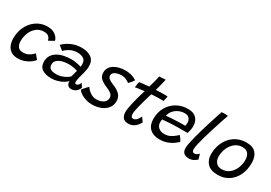

<svg xmlns="http://www.w3.org/2000/svg" viewBox="22 -1581 3511 2487"><g transform="rotate(30 1777.0 -337.5)"><path d="M439.5 -104Q422.5 -79.5 389 -54.8Q355.5 -30 309.5 -13.2Q263.5 3.5 209.5 3.5Q148 3.5 109 -22.2Q70 -48 51 -93.2Q32 -138.5 32 -196Q32 -268.5 54.8 -332Q77.5 -395.5 119.2 -444Q161 -492.5 218.5 -520Q276 -547.5 346 -547.5Q415.5 -547.5 460.8 -514Q506 -480.5 517 -435.5L436.5 -390Q435.5 -397.5 428.5 -416.2Q421.5 -435 400 -451Q378.5 -467 334 -467Q271 -467 225.8 -430.2Q180.5 -393.5 156.2 -335Q132 -276.5 132 -211Q132 -161 154.8 -128.8Q177.5 -96.5 233.5 -96.5Q275.5 -96.5 307.5 -112.2Q339.5 -128 359.2 -146Q379 -164 383.5 -171Z M714 10.5Q628 10.5 577.5 -23.5Q527 -57.5 527 -132.5Q527 -187 551.8 -225.2Q576.5 -263.5 618.5 -287.8Q660.5 -312 713 -323.2Q765.5 -334.5 821 -334.5Q854 -334.5 886 -329.5Q918 -324.5 941.2 -318.5Q964.5 -312.5 971.5 -309Q976.5 -337 972.5 -366.5Q969 -409.5 933.8 -429.8Q898.5 -450 845.5 -450Q787.5 -450 739.5 -425Q691.5 -400 662.5 -366.5L596 -420Q641.5 -468.5 711.8 -500Q782 -531.5 863 -531.5Q955 -531.5 1009.2 -491.5Q1063.5 -451.5 1063.5 -366Q1063.5 -342 1058.5 -313.8Q1053.5 -285.5 1045.5 -256Q1034 -216 1024.2 -176.5Q1014.5 -137 1014.5 -108Q1014.5 -93.5 1020 -89Q1025.5 -84.5 1035.5 -84.5Q1069 -84.5 1088 -137.5L1123 -84Q1109 -42 1078 -20Q1047 2 1011.5 2Q939.5 2 939.5 -79Q924.5 -58.5 890.5 -38Q856.5 -17.5 810.5 -3.5Q764.5 10.5 714 10.5ZM746.5 -68Q795 -68 845.8 -88.8Q896.5 -109.5 930 -141Q945 -200.5 957.5 -241Q944.5 -246 906 -254.2Q867.5 -262.5 816 -262.5Q772 -262.5 729 -250.2Q686 -238 657.8 -213Q629.5 -188 629.5 -149Q629.5 -105 658.5 -86.5Q687.5 -68 746.5 -68Z M1342 40.5Q1292.5 40.5 1248.2 27Q1204 13.5 1171.2 -8.5Q1138.5 -30.5 1123 -55.5Q1130 -64.5 1144.5 -82Q1159 -99.5 1174.8 -116.5Q1190.5 -133.5 1200 -141.5Q1222.5 -105 1265.2 -75.2Q1308 -45.5 1359.5 -45.5Q1395 -45.5 1427.2 -56.8Q1459.5 -68 1480 -90.8Q1500.5 -113.5 1500.5 -147.5Q1500.5 -183.5 1472.5 -206.5Q1444.5 -229.5 1396.5 -249Q1335.5 -274 1299.5 -306Q1263.5 -338 1263.5 -396Q1263.5 -438 1284 -468.8Q1304.5 -499.5 1338.8 -519.8Q1373 -540 1414.2 -549.8Q1455.5 -559.5 1497 -559.5Q1559 -559.5 1604.2 -544Q1649.5 -528.5 1671 -510.5Q1663.5 -497.5 1645.2 -474.5Q1627 -451.5 1609.5 -435Q1590 -450.5 1558.5 -465.2Q1527 -480 1488 -480Q1460.5 -480 1430.5 -472.5Q1400.5 -465 1379.5 -448.2Q1358.5 -431.5 1358.5 -403.5Q1358.5 -376.5 1383.8 -356.5Q1409 -336.5 1454 -319.5Q1521 -294 1559.8 -255Q1598.5 -216 1598.5 -157Q1598.5 -92 1562.5 -48Q1526.5 -4 1468 18.2Q1409.5 40.5 1342 40.5Z M2029.5 -87.5Q2016.5 -63.5 1996 -38.5Q1975.5 -13.5 1944.8 3.2Q1914 20 1870.5 20Q1814.5 20 1790.8 -12.8Q1767 -45.5 1767 -96.5Q1767 -120.5 1773.5 -158Q1780 -195.5 1790 -238.8Q1800 -282 1811.5 -324Q1823 -366 1833 -399.8Q1843 -433.5 1849 -451Q1798.5 -446 1761.2 -440Q1724 -434 1713 -431.5Q1715 -455 1720.5 -482.2Q1726 -509.5 1728 -517Q1757 -521 1795.2 -525.5Q1833.5 -530 1870.5 -532.5Q1878 -556.5 1885.5 -583Q1893 -609.5 1899.5 -635Q1905 -656.5 1909.5 -676.8Q1914 -697 1917 -710.5L2010.5 -716Q2010 -710 2002 -676Q1994 -642 1983.5 -602.5Q1979.5 -587 1975 -570.5Q1970.5 -554 1966.5 -538Q1981.5 -538.5 2003.8 -539.5Q2026 -540.5 2039.5 -541Q2075 -541.5 2104.8 -541Q2134.5 -540.5 2140.5 -540Q2138.5 -526 2133.2 -502.5Q2128 -479 2123.5 -463Q2118.5 -463.5 2089.5 -463.8Q2060.5 -464 2031.5 -463.5Q2011.5 -462.5 1987.2 -461.2Q1963 -460 1943.5 -459Q1937 -439.5 1926.8 -405.5Q1916.5 -371.5 1905 -330.8Q1893.5 -290 1883.2 -249.5Q1873 -209 1866.5 -175Q1860 -141 1860 -122Q1860 -96.5 1868 -81.8Q1876 -67 1898 -67Q1919.5 -67 1936.5 -81.5Q1953.5 -96 1965.8 -115.2Q1978 -134.5 1984.5 -149Q1988 -145.5 1997.8 -131.8Q2007.5 -118 2017 -104.2Q2026.5 -90.5 2029.5 -87.5Z M2575.5 -111.5Q2557 -93 2522.8 -68Q2488.5 -43 2438.5 -24.2Q2388.5 -5.5 2322.5 -5.5Q2231.5 -5.5 2178.5 -55Q2125.5 -104.5 2125.5 -199Q2125.5 -298.5 2169.2 -374Q2213 -449.5 2287.2 -491.5Q2361.5 -533.5 2453 -533.5Q2535.5 -533.5 2578.2 -490Q2621 -446.5 2621 -371Q2621 -318 2599.5 -260Q2594 -260 2573 -260.2Q2552 -260.5 2523.5 -260.2Q2495 -260 2466 -259.8Q2437 -259.5 2416.5 -259Q2384 -258.5 2347 -256.2Q2310 -254 2278 -251.2Q2246 -248.5 2228 -246Q2223.5 -228 2223.5 -201.5Q2223.5 -157 2256 -127Q2288.5 -97 2342 -97Q2391 -97 2428.5 -115.8Q2466 -134.5 2491 -156.2Q2516 -178 2526.5 -187Q2530 -183.5 2540.8 -170Q2551.5 -156.5 2562 -140.2Q2572.5 -124 2575.5 -111.5ZM2246 -312.5Q2267 -316 2317 -319.8Q2367 -323.5 2427 -325Q2462 -325.5 2492.8 -325.8Q2523.5 -326 2528.5 -326Q2531.5 -336 2533 -349Q2534.5 -362 2534.5 -374Q2534 -408.5 2513 -436Q2492 -463.5 2440.5 -463.5Q2397 -463.5 2355.8 -445Q2314.5 -426.5 2284.8 -392.8Q2255 -359 2246 -312.5Z M2894.5 -32Q2878.5 -15.5 2848 1.2Q2817.5 18 2776 18Q2723 18 2699 -7.8Q2675 -33.5 2675 -78.5Q2675 -107 2684.2 -154.5Q2693.5 -202 2708.8 -260.8Q2724 -319.5 2742.8 -383.2Q2761.5 -447 2781 -508.8Q2800.5 -570.5 2818 -623.8Q2835.5 -677 2848 -714.5Q2872 -716.5 2890.5 -716.5Q2904 -716.5 2916.5 -715.5Q2929 -714.5 2942.5 -713Q2924 -658 2901.2 -589.8Q2878.5 -521.5 2856 -450.2Q2833.5 -379 2815 -313.5Q2796.5 -248 2785 -197.2Q2773.5 -146.5 2773.5 -121.5Q2773.5 -99.5 2781.2 -86.2Q2789 -73 2809 -73Q2829 -73 2844.2 -83Q2859.5 -93 2872 -108.5Q2874.5 -103.5 2879.5 -86.5Q2884.5 -69.5 2889 -53Q2893.5 -36.5 2894.5 -32Z M3206.5 15.5Q3102.5 15.5 3051.8 -37.2Q3001 -90 3001 -176.5Q3001 -251.5 3024 -316.5Q3047 -381.5 3090 -430.8Q3133 -480 3193.2 -507.5Q3253.5 -535 3328 -535Q3425.5 -535 3470.5 -482Q3515.5 -429 3515.5 -337.5Q3515.5 -239 3478.8 -159Q3442 -79 3372.8 -31.8Q3303.5 15.5 3206.5 15.5ZM3218 -74Q3282 -74 3328.2 -110.8Q3374.5 -147.5 3399.2 -205.5Q3424 -263.5 3424 -328.5Q3424 -386 3397 -422Q3370 -458 3311 -458Q3262.5 -458 3223.8 -436Q3185 -414 3157.5 -377Q3130 -340 3115.5 -294Q3101 -248 3101 -200Q3101 -145 3130.2 -109.5Q3159.5 -74 3218 -74Z"/></g></svg>

Font: Grandstander
Style: Italic
Weight: 400
Italic angle: -15°
Designer: Tyler Finck
Foundry: Etcetera Type Co
Version: Version 1.200; ttfautohint (v1.8.3)